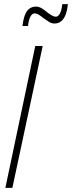

<svg xmlns="http://www.w3.org/2000/svg" viewBox="-20 -911 349 931"><path d="M6 0 151 -688H187L40 0ZM89 -785Q93 -818 101 -838.5Q109 -859 122.5 -869Q136 -879 154 -879Q168 -879 181 -871.5Q194 -864 207 -853Q218 -844 229.5 -837Q241 -830 251 -830Q262 -830 270.5 -845.5Q279 -861 282 -891H309Q306 -859 297.5 -838Q289 -817 275.5 -807Q262 -797 244 -797Q230 -797 217.5 -805Q205 -813 191 -823Q180 -832 169 -839Q158 -846 147 -846Q136 -846 127.5 -830.5Q119 -815 116 -785Z"/></svg>

Font: Saira UltraCondensed Thin
Style: Italic
Weight: 250
Width: 1
Italic angle: -12°
Designer: Hector Gatti with collaboration of the Omnibus-Type team
Foundry: Omnibus-Type
Version: Version 1.101